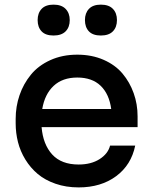

<svg xmlns="http://www.w3.org/2000/svg" viewBox="-20 -794 656 832"><path d="M143.1 -707Q143.1 -737.3 160.4 -755.6Q177.7 -773.9 211.9 -773.9Q246.6 -773.9 264.4 -755.4Q282.2 -736.8 282.2 -707Q282.2 -676.3 264.4 -658.2Q246.6 -640.1 211.9 -640.1Q177.2 -640.1 160.2 -658.2Q143.1 -676.3 143.1 -707ZM348.1 -707Q348.1 -737.3 365.5 -755.6Q382.8 -773.9 417 -773.9Q451.7 -773.9 469.2 -755.6Q486.8 -737.3 486.8 -707Q486.8 -676.3 469.2 -658.2Q451.7 -640.1 417 -640.1Q382.3 -640.1 365.2 -658.2Q348.1 -676.3 348.1 -707ZM320.8 18.1Q266.1 18.1 220.5 2.2Q174.8 -13.7 143.3 -40.3Q111.8 -66.9 89.8 -102.8Q67.9 -138.7 57.9 -178.2Q47.9 -217.8 47.9 -259.8V-278.8Q47.9 -332.5 64.7 -381.6Q81.5 -430.7 113.8 -470.2Q146 -509.8 198 -533.4Q250 -557.1 314.9 -557.1Q377.9 -557.1 428.7 -534.9Q479.5 -512.7 511 -475.1Q542.5 -437.5 559.3 -390.1Q576.2 -342.8 576.2 -290V-243.2H160.2Q166.5 -168 206.3 -124.5Q246.1 -81.1 320.8 -81.1Q375 -81.1 411.6 -104.5Q448.2 -127.9 457 -163.1H565.9Q548.8 -79.1 483.2 -30.5Q417.5 18.1 320.8 18.1ZM163.1 -321.8H461.9Q453.1 -386.7 416 -422.4Q378.9 -458 314.9 -458Q251 -458 212.4 -421.9Q173.8 -385.7 163.1 -321.8Z"/></svg>

Font: Sora Medium
Style: Regular
Weight: 500
Designer: Jonathan Barnbrook, Julián Moncada
Foundry: Barnbrook Fonts
Version: Version 2.000